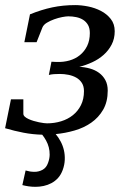

<svg xmlns="http://www.w3.org/2000/svg" viewBox="-36 -514 499 750"><path d="M412.1 -392.1Q412.1 -362.8 400.1 -339.8Q388.2 -316.9 368.7 -299.6Q349.1 -282.2 324.2 -270.8Q299.3 -259.3 273.9 -252.9Q295.4 -252 315.4 -246.3Q335.4 -240.7 350.8 -229.5Q366.2 -218.3 375.5 -201.2Q384.8 -184.1 384.8 -160.2Q384.8 -116.2 366.9 -85.4Q349.1 -54.7 320.3 -34.7Q291.5 -14.6 255.1 -4.2Q218.8 6.3 181.6 9.8Q192.4 22.5 200.9 38.6Q209.5 54.7 213.6 72.5Q217.8 90.3 217 110.1Q216.3 129.9 209 149.9Q202.1 168.5 190.7 181.2Q179.2 193.8 164.8 201.4Q150.4 209 134.5 212.4Q118.7 215.8 102.5 215.8Q88.9 215.8 75.7 213.9Q62.5 211.9 51.3 209L64 151.9Q72.3 154.3 80.8 155.8Q89.4 157.2 99.1 157.2Q115.7 157.2 130.4 149.2Q145 141.1 151.4 123Q157.7 106.4 158 90.8Q158.2 75.2 154.5 61.3Q150.9 47.4 144 34.9Q137.2 22.5 128.9 12.2Q91.3 11.2 55.9 4.4Q20.5 -2.4 -16.1 -13.2L6.8 -126H55.2V-69.8Q55.2 -63.5 60.8 -58.3Q66.4 -53.2 75.4 -49.1Q84.5 -44.9 95.2 -41.7Q106 -38.6 116.2 -36.4Q126.5 -34.2 135 -33.2Q143.6 -32.2 147.9 -32.2Q176.8 -32.2 202.9 -40.3Q229 -48.3 248.8 -64.2Q268.6 -80.1 280.3 -103.5Q292 -127 292 -158.2Q292 -177.2 283.7 -190.2Q275.4 -203.1 262 -210.7Q248.5 -218.3 231.7 -221.7Q214.8 -225.1 198.2 -225.1Q186 -225.1 175 -224.4Q164.1 -223.6 154.8 -221.2L165 -272.9L185.1 -272Q211.4 -271 234.9 -277.6Q258.3 -284.2 276.1 -298.6Q293.9 -313 304.4 -334.5Q314.9 -356 314.9 -384.8Q314.9 -403.8 307.9 -416.3Q300.8 -428.7 289.1 -436.3Q277.3 -443.8 262.2 -447Q247.1 -450.2 231 -450.2Q222.2 -450.2 206.8 -447.3Q191.4 -444.3 175.8 -438.7Q160.2 -433.1 147.2 -425.3Q134.3 -417.5 129.9 -407.2L106.9 -349.1H59.1L81.1 -458Q125.5 -476.1 167.7 -485.1Q210 -494.1 257.8 -494.1Q281.2 -494.1 308.1 -488.8Q335 -483.4 358.2 -471.4Q381.3 -459.5 396.7 -439.9Q412.1 -420.4 412.1 -392.1Z"/></svg>

Font: Charis SIL CyrE
Style: Italic
Weight: 400
Italic angle: -11°
Foundry: SIL International
Version: Version 5.000